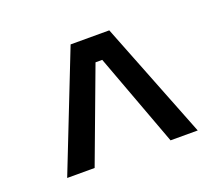

<svg xmlns="http://www.w3.org/2000/svg" viewBox="-79 -840 745 644"><g transform="rotate(-20 293.5 -518.5)"><path d="M61 -310 225 -727H363L527 -310H430L307 -642H283L159 -310Z"/></g></svg>

Font: Cazoo Sans Medium
Style: Regular
Weight: 500
Designer: Jonathan Barnbrook, Julián Moncada
Foundry: Barnbrook Fonts
Version: Version 2.000;Glyphs 3.3 (3337)